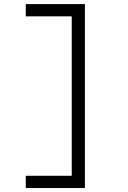

<svg xmlns="http://www.w3.org/2000/svg" viewBox="-20 -818 626 942"><path d="M106.4 104.5V44.4H332V-737.8H106.4V-797.9H396.5V104.5Z"/></svg>

Font: CaskaydiaCove NFP Light
Style: Regular
Weight: 300
Designer: Aaron Bell
Foundry: Saja Typeworks
Version: Version 2111.001; VTT 6.35;Nerd Fonts 3.1.1